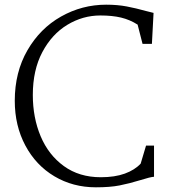

<svg xmlns="http://www.w3.org/2000/svg" viewBox="-20 -785 724 819"><path d="M603 -738 635 -730 628 -598H588L567 -680Q534 -701 496.5 -710Q459 -719 408 -719Q333 -719 267 -679Q201 -639 160.5 -562.5Q120 -486 120 -380Q120 -283 153.5 -203.5Q187 -124 252.5 -76.5Q318 -29 410 -29Q470 -29 512.5 -44.5Q555 -60 580 -87L603 -164H637V-31Q621 -30 580 -17Q531 -2 490 6Q449 14 389 14Q291 14 212 -33Q133 -80 88 -164.5Q43 -249 43 -355Q43 -477 97 -570.5Q151 -664 240.5 -714.5Q330 -765 433 -765Q481 -765 520.5 -757.5Q560 -750 603 -738Z"/></svg>

Font: Martel Light
Style: Regular
Weight: 300
Designer: Dan Reynolds
Foundry: Dan Reynolds
Version: Version 1.001; ttfautohint (v1.1) -l 5 -r 5 -G 72 -x 0 -D la